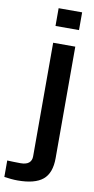

<svg xmlns="http://www.w3.org/2000/svg" viewBox="-201 -843 537 1098"><g transform="rotate(10 68.0 -294.5)"><path d="M46.2 -696.9V-800H182.7V-696.9ZM-14.2 210.9Q-31.5 210.9 -52.7 209Q-73.8 207.1 -92 204.3V108.7Q-77.5 109.3 -54.9 110.1Q-32.2 110.8 -14.5 110.8Q17.8 110.8 33.8 97.6Q49.7 84.3 49.7 59.5V-600H178.2V47.5Q178.2 134.7 131.8 172.8Q85.4 210.9 -14.2 210.9Z"/></g></svg>

Font: Big Shoulders Thin
Style: Regular
Weight: 100
Version: Version 2.002